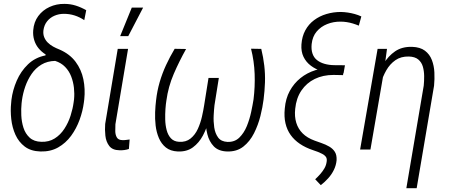

<svg xmlns="http://www.w3.org/2000/svg" viewBox="-20 -785 2365 1008"><path d="M154.3 -625.5Q157.7 -669.4 180.9 -700.7Q204.1 -731.9 240.2 -748.5Q276.4 -765.1 317.9 -764.6Q349.6 -764.6 377.9 -755.6Q406.2 -746.6 432.6 -731.4L422.4 -679.2Q398.4 -695.3 371.6 -703.9Q344.7 -712.4 315.4 -712.4Q289.1 -712.4 265.9 -702.4Q242.7 -692.4 227.3 -673.1Q211.9 -653.8 208 -626Q205.6 -605.5 212.2 -589.4Q218.8 -573.2 231 -561.3Q243.2 -549.3 259 -540.5Q274.9 -531.7 292.5 -524.9Q346.2 -501.5 376.7 -460.7Q407.2 -419.9 417.7 -368.7Q428.2 -317.4 422.4 -263.7L420.4 -247.6Q414.6 -202.1 397.9 -156.2Q381.3 -110.4 353.3 -72Q325.2 -33.7 285.2 -11Q245.1 11.7 192.4 10.3Q142.1 8.8 110.1 -15.4Q78.1 -39.6 61 -77.6Q43.9 -115.7 39.1 -159.9Q34.2 -204.1 38.6 -244.6L40 -260.7Q46.4 -312 67.9 -361.6Q89.4 -411.1 127 -447.3Q164.6 -483.4 218.8 -494.1L219.7 -499Q197.3 -513.2 181.9 -532.2Q166.5 -551.3 159.4 -575.2Q152.3 -599.1 154.3 -625.5ZM95.2 -258.3 93.3 -242.7Q90.3 -214.4 91.8 -179.7Q93.3 -145 103.3 -114Q113.3 -83 135.7 -62.3Q158.2 -41.5 196.8 -40.5Q236.8 -39.1 267.1 -58.1Q297.4 -77.1 318.1 -109.1Q338.9 -141.1 350.6 -178Q362.3 -214.8 366.7 -248.5L368.7 -263.2Q371.6 -293 368.2 -324Q364.7 -355 353.8 -383.5Q342.8 -412.1 322 -433.6Q301.3 -455.1 269.5 -465.3Q228.5 -464.4 197.5 -445.8Q166.5 -427.2 145.8 -396.7Q125 -366.2 112.5 -330.3Q100.1 -294.4 95.2 -258.3Z M598.1 -528.3H652.3L585.9 -132.8Q585 -115.7 585.2 -96.7Q585.4 -77.6 593.3 -63.7Q601.1 -49.8 622.6 -49.3Q631.8 -48.8 641.8 -50.3Q651.9 -51.8 660.6 -52.7L656.7 -2.9Q645.5 1 632.8 2.7Q620.1 4.4 607.4 3.9Q570.3 3.4 553.5 -18.8Q536.6 -41 533.2 -72.8Q529.8 -104.5 532.2 -134.3ZM610.8 -595.2 671.9 -745.1H731.4L653.3 -595.2Z M1297.9 -529.3 1351.6 -528.3Q1362.3 -484.9 1367.4 -440.9Q1372.6 -397 1371.1 -352.3Q1369.6 -307.6 1363.8 -262.7Q1358.9 -223.1 1347.2 -176Q1335.4 -128.9 1313.7 -85.7Q1292 -42.5 1257.6 -15.4Q1223.1 11.7 1172.4 10.3Q1127 8.8 1102.5 -16.6Q1078.1 -42 1068.6 -80.3Q1059.1 -118.7 1059.8 -160.2Q1060.5 -201.7 1064.5 -234.4L1087.4 -376H1128.9L1106 -232.4Q1103.5 -210.9 1101.8 -179.4Q1100.1 -147.9 1104.7 -116.2Q1109.4 -84.5 1125.2 -63Q1141.1 -41.5 1174.3 -40Q1211.9 -38.6 1236.6 -62.7Q1261.2 -86.9 1275.9 -123Q1290.5 -159.2 1298.6 -197Q1306.6 -234.9 1311 -262.7Q1319.3 -329.1 1316.9 -396.5Q1314.5 -463.9 1297.9 -529.3ZM897 -528.8 957 -527.8Q921.4 -464.4 892.3 -397.2Q863.3 -330.1 853.5 -256.8Q850.6 -239.7 848.6 -212.9Q846.7 -186 847.4 -157Q848.1 -127.9 855 -101.8Q861.8 -75.7 877.4 -58.8Q893.1 -42 919.9 -40.5Q956.1 -38.1 980.2 -57.6Q1004.4 -77.1 1018.6 -108.2Q1032.7 -139.2 1040.3 -172.9Q1047.9 -206.5 1051.8 -232.4L1074.7 -376H1115.7L1092.3 -234.4Q1086.9 -197.3 1076.2 -154.3Q1065.4 -111.3 1045.2 -73.2Q1024.9 -35.2 992.9 -11.5Q960.9 12.2 913.1 10.3Q874.5 8.3 850.8 -10.7Q827.1 -29.8 814.2 -60.1Q801.3 -90.3 797.1 -125.7Q793 -161.1 794.4 -196Q795.9 -231 799.3 -257.8Q804.7 -307.1 818.1 -353.3Q831.5 -399.4 851.6 -442.9Q871.6 -486.3 897 -528.8Z M1877 -698.7 1863.8 -650.4Q1848.6 -656.7 1832.5 -661.6Q1816.4 -666.5 1800.3 -668.9Q1784.2 -671.4 1768.6 -671.4Q1731 -671.9 1697.8 -658.7Q1664.6 -645.5 1642.6 -619.6Q1620.6 -593.8 1616.2 -553.7Q1613.3 -524.9 1620.6 -503.7Q1627.9 -482.4 1644.3 -469.5Q1660.6 -456.5 1683.6 -450Q1706.5 -443.4 1733.4 -442.9L1791 -442.4L1783.7 -400.4L1732.4 -401.4Q1699.2 -402.3 1668 -411.9Q1636.7 -421.4 1611.8 -440.2Q1586.9 -459 1573.5 -486.6Q1560.1 -514.2 1562.5 -551.3Q1565.4 -593.8 1582.8 -625.7Q1600.1 -657.7 1628.9 -679.2Q1657.7 -700.7 1693.8 -711.4Q1730 -722.2 1770 -722.2Q1788.6 -721.7 1806.6 -719Q1824.7 -716.3 1842.3 -711.4Q1859.9 -706.5 1877 -698.7ZM1730.5 -430.7 1787.1 -430.2 1780.8 -390.6 1731 -391.6Q1675.8 -391.6 1632.6 -370.6Q1589.4 -349.6 1562.3 -309.6Q1535.2 -269.5 1529.8 -213.4Q1525.4 -173.3 1535.4 -140.6Q1545.4 -107.9 1569.1 -84.5Q1592.8 -61 1631.3 -46.9L1667 -34.2Q1689.9 -26.4 1708.7 -15.4Q1727.5 -4.4 1738 12.2Q1748.5 28.8 1747.1 56.2Q1744.6 83 1732.9 106.9Q1721.2 130.9 1702.9 151.1Q1684.6 171.4 1664.1 187L1634.8 156.2Q1648.4 143.6 1661.4 128.9Q1674.3 114.3 1683.6 98.1Q1692.9 82 1695.3 61.5Q1697.3 46.4 1689.9 37.1Q1682.6 27.8 1671.1 22.5Q1659.7 17.1 1648.4 12.2L1623.5 3.4Q1584 -9.8 1554.4 -29.8Q1524.9 -49.8 1505.9 -76.4Q1486.8 -103 1478.8 -137.5Q1470.7 -171.9 1475.1 -215.3Q1479.5 -267.6 1501.2 -307.4Q1522.9 -347.2 1557.4 -375Q1591.8 -402.8 1636.2 -416.7Q1680.7 -430.7 1730.5 -430.7Z M1996.1 -412.6 1924.8 0H1870.6L1962.4 -528.3H2011.7ZM1961.9 -275.9 1938 -275.4Q1944.3 -317.9 1957.3 -364Q1970.2 -410.2 1994.1 -450.4Q2018.1 -490.7 2054.4 -515.6Q2090.8 -540.5 2143.6 -539.1Q2186 -537.6 2210.9 -518.8Q2235.8 -500 2247.3 -470Q2258.8 -439.9 2260.5 -404.8Q2262.2 -369.6 2258.8 -335L2167.5 203.1H2113.3L2204.6 -335.4Q2207 -359.4 2206.8 -385.7Q2206.5 -412.1 2200 -435.1Q2193.4 -458 2176 -472.7Q2158.7 -487.3 2126.5 -488.3Q2085 -489.3 2055.9 -469Q2026.9 -448.7 2008.3 -416.3Q1989.7 -383.8 1978.8 -346.4Q1967.8 -309.1 1961.9 -275.9Z"/></svg>

Font: Roboto Condensed Light
Style: Italic
Weight: 300
Italic angle: -12°
Designer: Christian Robertson
Foundry: Google
Version: Version 3.0; 2020